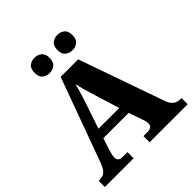

<svg xmlns="http://www.w3.org/2000/svg" viewBox="-242 -1090 1256 1256"><g transform="rotate(-45 386.0 -462.0)"><path d="M6 0V-57H15Q41 -57 60.5 -70.5Q80 -84 97 -128L311 -714H473L681 -122Q693 -87 713 -72Q733 -57 761 -57H772V0H420V-57H457Q476 -57 489 -64.5Q502 -72 502 -92Q502 -105 498.5 -118Q495 -131 492 -138L459 -233H225L199 -155Q196 -143 191 -124.5Q186 -106 186 -93Q186 -76 195.5 -66.5Q205 -57 228 -57H272V0ZM246 -299H438L380 -487Q371 -516 362 -547.5Q353 -579 346 -612Q338 -579 329 -549Q320 -519 310 -489ZM490 -782Q463 -782 441.5 -798Q420 -814 420 -853Q420 -892 441.5 -908Q463 -924 490 -924Q516 -924 537.5 -908Q559 -892 559 -853Q559 -814 537.5 -798Q516 -782 490 -782ZM278 -782Q251 -782 230 -798Q209 -814 209 -853Q209 -892 230 -908Q251 -924 278 -924Q304 -924 326 -908Q348 -892 348 -853Q348 -814 326 -798Q304 -782 278 -782Z"/></g></svg>

Font: Noto Serif Devanagari ExtraBold
Style: Regular
Weight: 800
Designer: Universal Thirst, Indian Type Foundry and the Monotype Design Team
Foundry: Monotype Imaging Inc.
Version: Version 2.004; ttfautohint (v1.8.4.7-5d5b)